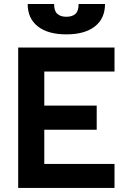

<svg xmlns="http://www.w3.org/2000/svg" viewBox="-20 -928 626 948"><path d="M69.8 0V-693.4H545.4V-574.7H198.7V-406.7H457.5V-287.6H198.7V-118.7H545.4V0ZM307.6 -758.3Q216.8 -758.3 166.7 -797.6Q116.7 -836.9 116.7 -908.2H247.1Q247.1 -873.5 263.2 -859.4Q279.3 -845.2 307.6 -845.2Q336.4 -845.2 352.3 -859.4Q368.2 -873.5 368.2 -908.2H498.5Q498.5 -836.9 448.5 -797.6Q398.4 -758.3 307.6 -758.3Z"/></svg>

Font: Cascadia Mono
Style: Bold
Weight: 700
Monospace: yes
Designer: Aaron Bell
Foundry: Saja Typeworks
Version: Version 2404.023; ttfautohint (v1.8.4)